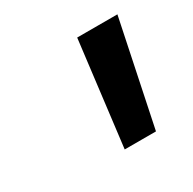

<svg xmlns="http://www.w3.org/2000/svg" viewBox="-75 -805 421 418"><g transform="rotate(-30 135.5 -596.5)"><path d="M129.9 -464.8 162.1 -727.5H263.2L208.5 -464.8Z"/></g></svg>

Font: Inter 28pt Medium
Style: Italic
Weight: 500
Italic angle: -9.3988°
Designer: Rasmus Andersson
Foundry: rsms
Version: Version 4.001;git-66647c0bb